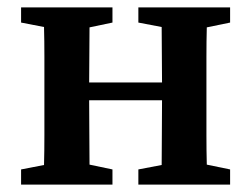

<svg xmlns="http://www.w3.org/2000/svg" viewBox="-20 -499 679 519"><path d="M354 -438V-479H602V-438L539 -425Q538 -388 538 -345Q538 -302 538 -269V-210Q538 -177 538 -134Q538 -91 539 -54L602 -41V0H354V-41L417 -53Q417 -90 417.5 -136Q418 -182 418 -228H221Q221 -182 221.5 -136Q222 -90 222 -54L284 -41V0H37V-41L99 -53Q100 -90 100 -133.5Q100 -177 100 -210V-269Q100 -302 100 -345.5Q100 -389 99 -426L37 -438V-479H284V-438L222 -425Q222 -391 221.5 -350Q221 -309 221 -276H418Q418 -309 417.5 -350Q417 -391 417 -426Z"/></svg>

Font: Source Serif Pro Semibold
Style: Regular
Weight: 600
Designer: Frank Grießhammer
Foundry: Adobe Systems Incorporated
Version: Version 3.000;hotconv 1.0.109;makeotfexe 2.5.65596